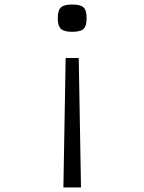

<svg xmlns="http://www.w3.org/2000/svg" viewBox="-20 -649 640 851"><path d="M261 182 271 -392H329L339 182ZM300 -508Q264 -508 250 -521Q236 -534 236 -568Q236 -603 250 -616Q264 -629 300 -629Q337 -629 350.5 -616Q364 -603 364 -568Q364 -534 350.5 -521Q337 -508 300 -508Z"/></svg>

Font: Victor Mono Thin ExtraLight
Style: Regular
Weight: 250
Monospace: yes
Version: Version 1.561;gftools[0.9.30]